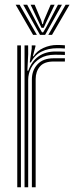

<svg xmlns="http://www.w3.org/2000/svg" viewBox="-20 -792 314 812"><path d="M83.8 0V-600H99L99.2 -563L95.8 -493.2H99.8Q114 -532.8 143 -553.5Q172 -574.2 215 -574.2Q225.8 -574.2 236.9 -573.9Q248 -573.5 254.5 -573.2V-559.5Q247.5 -560 235.6 -560.2Q223.8 -560.5 212.5 -560.5Q174.2 -560.5 149 -544.6Q123.8 -528.8 111.5 -504.5Q99.2 -480.2 99.2 -454.8V0ZM53 0V-600H68.5V0ZM114.8 0V-456Q114.8 -494.2 138.4 -519.9Q162 -545.5 206.2 -545.5Q218.5 -545.5 230.9 -545.5Q243.2 -545.5 254.5 -545.5V-531.8Q243.2 -532 230.6 -531.9Q218 -531.8 206.2 -531.8Q167 -531.8 148.9 -510.8Q130.8 -489.8 130.8 -457.2V0ZM105.8 -527.8 114.2 -587V-600H129.8L130 -595.8L119 -554H122Q136.5 -577 164 -589.4Q191.5 -601.8 221.2 -601.8Q228.2 -601.8 236.6 -601.5Q245 -601.2 254.5 -600.5V-586.8Q246.2 -587.5 238.2 -587.8Q230.2 -588 222.2 -588Q184.5 -588 155.9 -573.9Q127.2 -559.8 110.2 -527.8ZM46.2 -772H62.8L136 -644.5H120ZM78.2 -772H95L144.5 -677.5L157.8 -655.2H162.5L175.8 -677.5L225.2 -772H242L170.8 -644.5H149.2ZM109.5 -772H126.5L154.8 -704.8L158.8 -689.8H161.5L165.5 -704.8L194.2 -772H211L174.2 -695L164.8 -674.5H155.5L145.8 -695ZM257.5 -772H274L200 -644.5H184.2Z"/></svg>

Font: Big Shoulders Inline Display Thin Medium
Style: Regular
Weight: 500
Version: Version 2.002